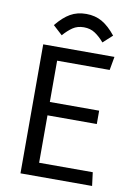

<svg xmlns="http://www.w3.org/2000/svg" viewBox="-90 -862 632 919"><g transform="rotate(10 226.5 -403.0)"><path d="M75.7 0V-627H421.9L410.2 -561.5H154.8V-360.8H394.5V-295.9H154.8V-65.4H415.5L423.8 0ZM155.3 -685.1 109.9 -726.6Q143.6 -768.1 177 -787.1Q210.4 -806.2 253.9 -806.2Q297.4 -806.2 331.1 -786.9Q364.7 -767.6 397.9 -726.1L353 -685.1Q331.5 -710.4 308.3 -725.8Q285.2 -741.2 253.9 -741.2Q222.7 -741.2 200.2 -726.1Q177.7 -710.9 155.3 -685.1Z"/></g></svg>

Font: Anaheim Medium
Style: Regular
Weight: 500
Version: Version 2.001